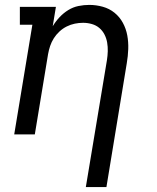

<svg xmlns="http://www.w3.org/2000/svg" viewBox="-20 -548 640 783"><path d="M330 215 416 -302Q419 -321 419.5 -339Q420 -357 417 -374.5Q414 -392 406 -407.5Q398 -423 385 -434Q372 -445 354.5 -450Q337 -455 319 -455Q302 -455 285 -451.5Q268 -448 252 -440Q236 -432 222.5 -419.5Q209 -407 199.5 -392Q190 -377 184.5 -360.5Q179 -344 176 -327L122 0H38L112 -447H61V-520H208L195 -441Q207 -461 223 -478Q239 -495 258.5 -507Q278 -519 300 -523.5Q322 -528 344 -528Q372 -528 399 -520.5Q426 -513 447 -496Q468 -479 481 -455Q494 -431 499 -404Q504 -377 503 -348Q502 -319 497 -290L414 215Z"/></svg>

Font: Iosevka Etoile Oblique
Style: Regular
Weight: 400
Italic angle: -9°
Designer: Belleve Invis
Foundry: Belleve Invis
Version: Version 15.5.2; ttfautohint (v1.8.4)